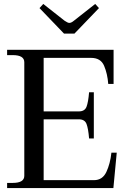

<svg xmlns="http://www.w3.org/2000/svg" viewBox="-20 -952 647 972"><path d="M304 -782 180 -911 199 -932 307 -847Q323 -836 331 -836Q341 -836 354 -847L462 -932L481 -911L357 -782ZM571 -179 554 0H16V-26H44Q103 -26 103 -62V-637Q103 -673 44 -673H16V-700H555V-527H528Q524 -579 507 -619Q490 -659 441 -659H201V-388H379Q409 -388 418 -411.5Q427 -435 431 -485H455V-251H431Q427 -301 418 -324.5Q409 -348 379 -348H201V-40H456Q499 -40 518.5 -81.5Q538 -123 544 -179Z"/></svg>

Font: TavirajRegular
Style: Regular
Weight: 400
Designer: Katatrad Team
Foundry: CadsonDemak
Version: Version 1.000